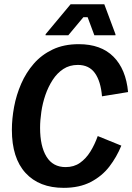

<svg xmlns="http://www.w3.org/2000/svg" viewBox="-20 -870 622 902"><path d="M279.2 12.5Q164.2 12.5 100 -57.5Q35.8 -127.5 35.8 -260Q35.8 -311.7 46.2 -367.9Q56.7 -424.2 79.6 -476.7Q102.5 -529.2 138.8 -570.8Q175 -612.5 227.5 -637.5Q280 -662.5 350 -662.5Q454.2 -662.5 512.9 -603.8Q571.7 -545 581.7 -437.5L459.2 -417.5Q453.3 -488.3 425.8 -526.7Q398.3 -565 345.8 -565Q306.7 -565 277.5 -545.8Q248.3 -526.7 227.5 -494.6Q206.7 -462.5 193.3 -423.8Q180 -385 174.2 -344.6Q168.3 -304.2 168.3 -269.2Q168.3 -183.3 198.3 -134.2Q228.3 -85 288.3 -85Q327.5 -85 355.8 -105Q384.2 -125 404.6 -157.9Q425 -190.8 439.2 -230.8L550 -185.8Q528.3 -132.5 493.8 -87.5Q459.2 -42.5 406.2 -15Q353.3 12.5 279.2 12.5ZM194.2 -704.2V-709.2L311.7 -850H470L522.5 -709.2V-704.2H423.3L391.7 -789.2H371.7L300.8 -704.2Z"/></svg>

Font: Familjen Grotesk SemiBold
Style: Italic
Weight: 600
Italic angle: -9.46201°
Designer: Anders Wikstroem, Jonas Baeckman, Matilda Gysing, Kristian Moeller
Foundry: Familjen STHLM AB
Version: Version 2.002